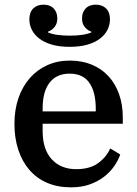

<svg xmlns="http://www.w3.org/2000/svg" viewBox="-20 -792 587 824"><path d="M285 12Q227 12 182 -7.5Q137 -27 106 -63Q75 -99 58.5 -149Q42 -199 42 -260Q42 -322 59.5 -372Q77 -422 108.5 -457.5Q140 -493 183.5 -512.5Q227 -532 279 -532Q332 -532 374 -514.5Q416 -497 445.5 -465Q475 -433 491 -388Q507 -343 507 -288V-261H163V-229Q163 -151 202 -108.5Q241 -66 307 -66Q365 -66 400.5 -91.5Q436 -117 453 -155L496 -129Q487 -103 469.5 -78Q452 -53 426 -33Q400 -13 365 -0.5Q330 12 285 12ZM163 -314H391V-325Q391 -397 363.5 -436.5Q336 -476 279 -476Q223 -476 193 -437.5Q163 -399 163 -327ZM279 -591Q235 -591 202.5 -600.5Q170 -610 148.5 -626.5Q127 -643 116.5 -664.5Q106 -686 106 -709Q106 -739 122.5 -755.5Q139 -772 167 -772Q195 -772 210.5 -755.5Q226 -739 226 -713Q226 -691 214.5 -676.5Q203 -662 186 -656V-653Q201 -646 225.5 -642.5Q250 -639 279 -639Q308 -639 332.5 -642.5Q357 -646 372 -653V-656Q355 -662 343.5 -676.5Q332 -691 332 -713Q332 -739 347.5 -755.5Q363 -772 391 -772Q419 -772 435.5 -755.5Q452 -739 452 -709Q452 -686 441.5 -664.5Q431 -643 409.5 -626.5Q388 -610 355.5 -600.5Q323 -591 279 -591Z"/></svg>

Font: IBM Plex Serif Medium
Style: Regular
Weight: 500
Designer: Mike Abbink, Paul van der Laan, Pieter van Rosmalen
Foundry: Bold Monday
Version: Version 2.5